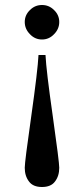

<svg xmlns="http://www.w3.org/2000/svg" viewBox="-20 -528 336 768"><path d="M134 -308H162Q165 -246 191 -64Q217 120 217 143Q217 176 200 198Q184 220 148 220Q112 220 96 198Q79 176 79 143Q79 119 105 -63Q131 -247 134 -308ZM79 -440Q79 -468 100 -488Q120 -508 148 -508Q176 -508 196 -488Q217 -468 217 -440Q217 -412 196 -391Q176 -370 148 -370Q120 -370 100 -391Q79 -412 79 -440Z"/></svg>

Font: Bailleul Roman
Style: Roman
Weight: 400
Version: Version 1